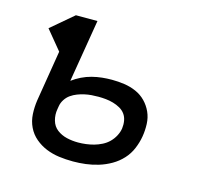

<svg xmlns="http://www.w3.org/2000/svg" viewBox="-83 -613 765 714"><g transform="rotate(15 300.0 -256.0)"><path d="M255 8Q227 8 201 4.5Q175 1 151.5 -8.5Q128 -18 108.5 -34.5Q89 -51 78 -74Q67 -97 65.5 -123.5Q64 -150 68 -177L100 -373L39 -447L125 -520H208L168 -279Q184 -291 202.5 -300Q221 -309 240.5 -314Q260 -319 279 -321Q298 -323 317 -323Q341 -323 365 -319.5Q389 -316 410.5 -306.5Q432 -297 448 -280.5Q464 -264 473.5 -243Q483 -222 484 -197.5Q485 -173 481 -149Q477 -125 467 -101Q457 -77 439.5 -58Q422 -39 399.5 -26Q377 -13 352.5 -5.5Q328 2 303.5 5Q279 8 255 8ZM255 -65Q270 -65 285.5 -67Q301 -69 315.5 -73Q330 -77 345 -84.5Q360 -92 371.5 -103.5Q383 -115 390.5 -129.5Q398 -144 400 -158Q402 -173 399.5 -187.5Q397 -202 389 -213Q381 -224 368.5 -231Q356 -238 342 -242Q328 -246 313.5 -247.5Q299 -249 285 -249Q271 -249 258 -248Q245 -247 231.5 -244Q218 -241 205 -236Q192 -231 180.5 -223Q169 -215 161 -202.5Q153 -190 151 -177L149 -165Q145 -143 151 -121.5Q157 -100 173.5 -87.5Q190 -75 211 -70Q232 -65 255 -65Z"/></g></svg>

Font: Iosevka Plex Etoile
Style: Italic
Weight: 400
Italic angle: -9°
Designer: Belleve Invis
Foundry: Belleve Invis
Version: Version 25.1.1; ttfautohint (v1.8.4)